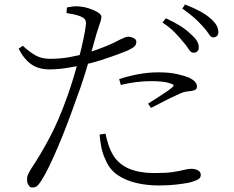

<svg xmlns="http://www.w3.org/2000/svg" viewBox="-20 -792 1040 852"><path d="M838 -558Q827 -558 817.5 -573.5Q808 -589 792 -607Q776 -627 754.5 -649Q733 -671 701 -692L716 -711Q753 -694 780 -677Q807 -660 825 -642Q845 -625 853.5 -611Q862 -597 862 -582Q862 -570 855.5 -564Q849 -558 838 -558ZM123 40Q113 40 106.5 29.5Q100 19 100 6Q100 -3 101.5 -9.5Q103 -16 107.5 -24Q112 -32 118 -43Q158 -102 200 -181Q242 -260 280 -368Q294 -407 307 -450.5Q320 -494 331 -537Q342 -580 350 -617.5Q358 -655 361 -681Q363 -697 357.5 -705Q352 -713 338 -719Q323 -725 306.5 -728.5Q290 -732 275 -734L277 -759Q292 -762 305.5 -763.5Q319 -765 336 -763Q352 -762 374 -755Q396 -748 413 -738Q430 -728 430 -717Q430 -709 426.5 -698Q423 -687 418.5 -674Q414 -661 409 -645Q400 -614 386.5 -565Q373 -516 356 -461Q339 -406 319 -354Q301 -302 280.5 -248Q260 -194 239 -144.5Q218 -95 198.5 -54.5Q179 -14 162 12Q152 27 144.5 33.5Q137 40 123 40ZM685 31Q632 31 585 20Q538 9 502.5 -15Q467 -39 449 -81Q435 -111 429.5 -139.5Q424 -168 422 -195L448 -199Q453 -176 461 -150.5Q469 -125 483 -102Q508 -62 554 -43Q600 -24 665 -24Q717 -24 747 -28.5Q777 -33 795.5 -38Q814 -43 829 -43Q840 -43 849.5 -40Q859 -37 865 -31Q871 -25 871 -15Q871 -1 854.5 6.5Q838 14 817 19Q795 23 761.5 27Q728 31 685 31ZM199 -484Q171 -484 146.5 -492.5Q122 -501 101 -521.5Q80 -542 63 -576L81 -589Q111 -561 138 -546Q165 -531 202 -531Q247 -531 289 -538.5Q331 -546 363 -556Q412 -571 450.5 -587Q489 -603 516 -618Q527 -623 534.5 -626Q542 -629 548 -629Q556 -629 564.5 -626.5Q573 -624 579 -619Q585 -614 585 -607Q585 -594 576.5 -586Q568 -578 547 -568Q536 -563 503.5 -551Q471 -539 429.5 -525.5Q388 -512 348 -504Q317 -497 276.5 -490.5Q236 -484 199 -484ZM637 -332Q654 -343 677 -357.5Q700 -372 719.5 -385.5Q739 -399 745 -405Q757 -415 741 -420Q723 -427 699.5 -429.5Q676 -432 653 -432Q617 -432 582.5 -427.5Q548 -423 516 -415L509 -441Q544 -453 590 -462Q636 -471 683 -471Q733 -471 767 -463Q801 -455 820 -447Q836 -439 845 -429.5Q854 -420 854 -408Q854 -396 843.5 -392Q833 -388 818 -387Q804 -386 792 -382Q780 -378 760 -368Q739 -359 707.5 -342.5Q676 -326 650 -313ZM926 -626Q916 -626 906 -642Q896 -658 879 -676Q862 -695 842 -713Q822 -731 789 -754L801 -772Q840 -757 867.5 -742Q895 -727 912 -712Q932 -695 940.5 -680Q949 -665 949 -650Q949 -638 942.5 -632Q936 -626 926 -626Z"/></svg>

Font: Noto Serif SC ExtraLight Light
Style: Regular
Weight: 300
Version: Version 2.002-H1;hotconv 1.1.0;makeotfexe 2.6.0